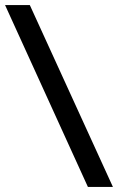

<svg xmlns="http://www.w3.org/2000/svg" viewBox="-46 -609 467 760"><path d="M-26 -589H72L401 131H302Z"/></svg>

Font: Podkova SemiBold
Style: Regular
Weight: 600
Designer: Ilya Yudin
Foundry: Cyreal (www.cyreal.org)
Version: Version 2.103